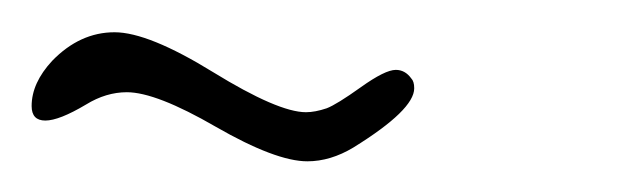

<svg xmlns="http://www.w3.org/2000/svg" viewBox="-64 -437 404 122"><path d="M-9.3 -370.6Q-26.4 -360.4 -35.2 -360.4Q-43.9 -360.4 -43.9 -369.6Q-43.9 -384.3 -30.8 -398.4Q-13.2 -416.5 8.8 -416.5Q30.3 -416.5 71.5 -391.1Q112.8 -365.7 130.4 -365.7Q136.2 -365.7 143.6 -368.2Q149.9 -370.6 165.3 -381.6Q180.7 -392.6 187.5 -392.6Q193.4 -392.6 197.3 -387.2Q199.2 -385.3 199.2 -380.9Q199.2 -367.2 160.6 -343.3Q146 -334.5 131.3 -334.5Q111.3 -334.5 73.2 -356.4Q35.2 -378.4 16.6 -378.4Q3.4 -378.4 -9.3 -370.6Z"/></svg>

Font: Sintesa 3
Style: 3
Weight: 400
Version: Version 001.000